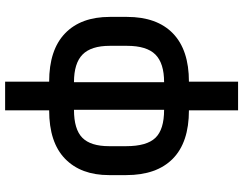

<svg xmlns="http://www.w3.org/2000/svg" viewBox="-120 -630 950 750"><g transform="rotate(-90 355.0 -255.0)"><path d="M299 8Q174 8 110 -55Q46 -118 46 -237V-304Q46 -414 110 -476Q174 -538 299 -538V-710H411V-538Q535 -538 599.5 -476Q664 -414 664 -301V-234Q664 -117 599.5 -54.5Q535 8 411 8V200H299ZM551 -301Q551 -374 517 -407.5Q483 -441 409 -441V-89Q483 -89 517 -123Q551 -157 551 -234ZM159 -237Q159 -157 191.5 -123Q224 -89 301 -89V-441Q225 -441 192 -408.5Q159 -376 159 -304Z"/></g></svg>

Font: Golos UI Medium
Style: Regular
Weight: 500
Designer: A.Korolkova, Vitaly Kuzmin
Foundry: ParaType Ltd
Version: Version 2.000